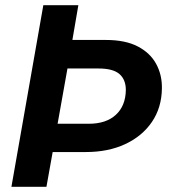

<svg xmlns="http://www.w3.org/2000/svg" viewBox="-20 -720 656 740"><path d="M24 0 147 -700H282L259 -566H388Q463 -566 511 -541Q559 -516 582 -473.5Q605 -431 604 -379Q603 -305 565.5 -250Q528 -195 462.5 -164.5Q397 -134 311 -134H183L159 0ZM202 -243H322Q389 -243 426.5 -277.5Q464 -312 465 -373Q465 -413 440.5 -434.5Q416 -456 360 -456H240Z"/></svg>

Font: DM Sans 20pt
Style: Bold Italic
Weight: 700
Italic angle: -10°
Version: Version 4.004;gftools[0.9.30]